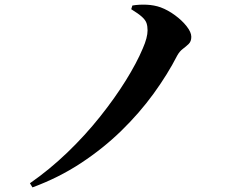

<svg xmlns="http://www.w3.org/2000/svg" viewBox="-20 -764 1040 834"><path d="M110 32Q195 -27 272.5 -101.5Q350 -176 414.5 -257Q479 -338 526.5 -414.5Q574 -491 600 -553Q611 -578 616 -597.5Q621 -617 621 -632Q621 -650 616.5 -663.5Q612 -677 596.5 -691Q581 -705 550 -724L555 -740Q584 -745 617 -743.5Q650 -742 678 -732Q710 -720 740.5 -697.5Q771 -675 791 -649.5Q811 -624 811 -604Q811 -584 799.5 -573Q788 -562 774 -551.5Q760 -541 750 -523Q708 -441 647 -357Q586 -273 507 -196Q428 -119 331.5 -55.5Q235 8 121 50Z"/></svg>

Font: Noto Serif TC ExtraBold
Style: Regular
Weight: 800
Designer: Ryoko NISHIZUKA 西塚涼子 (kana & ideographs); Frank Grießhammer (Latin, Greek & Cyrillic); Wenlong ZHANG 张文龙 (bopomofo); San
Foundry: Adobe
Version: Version 2.002-H1;hotconv 1.1.0;makeotfexe 2.6.0